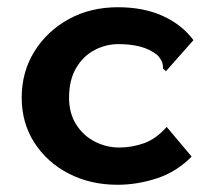

<svg xmlns="http://www.w3.org/2000/svg" viewBox="-20 -499 590 531"><path d="M305 12Q230 12 170 -19Q110 -50 75 -104.5Q40 -159 40 -229Q40 -300 75 -356.5Q110 -413 170 -446Q230 -479 306 -479Q377 -479 430 -455Q483 -431 515 -388L446 -310L439 -302L431 -309Q431 -317 429 -325Q427 -333 416 -346Q395 -363 368 -370Q341 -377 308 -377Q272 -377 240.5 -360Q209 -343 190 -310Q171 -277 171 -229Q171 -186 190.5 -155Q210 -124 242 -107.5Q274 -91 310 -91Q345 -91 378.5 -103Q412 -115 441 -148L510 -66Q469 -24 414.5 -6Q360 12 305 12Z"/></svg>

Font: Inconsolata SemiExpanded ExtraBold
Style: Regular
Weight: 800
Width: 6
Monospace: yes
Designer: Raph Levien, Cyreal, Brenton Simpson
Foundry: Raph Levien, Cyreal, Google
Version: Version 3.001; ttfautohint (v1.8.2.53-6de2)